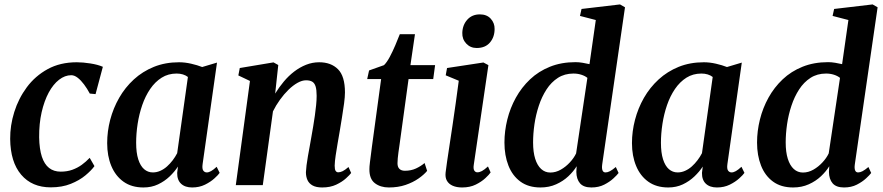

<svg xmlns="http://www.w3.org/2000/svg" viewBox="-20 -837 3993 868"><path d="M209.5 10Q124.5 10 75.8 -47.2Q27 -104.5 26 -209Q25.5 -269.5 44.5 -330.5Q63.5 -391.5 101.2 -442.5Q139 -493.5 195.5 -524.5Q252 -555.5 327 -555.5Q355 -555.5 388.5 -550.2Q422 -545 445 -535L412 -411.5L386 -414Q374 -436.5 360 -455.2Q346 -474 331.2 -485.5Q316.5 -497 302 -497Q273.5 -497 247 -476.5Q220.5 -456 200.2 -418.5Q180 -381 168.2 -329.5Q156.5 -278 157 -216Q158 -163 169.2 -128.8Q180.5 -94.5 201.8 -77.8Q223 -61 254.5 -61Q283.5 -61 307 -69.5Q330.5 -78 349.8 -92Q369 -106 385.5 -123.5L407 -86Q393 -66.5 366 -44Q339 -21.5 299.8 -5.8Q260.5 10 209.5 10Z M896 -95.5Q893 -74 899 -65.8Q905 -57.5 915 -57.5Q923.5 -57.5 934.2 -63.5Q945 -69.5 959.5 -83L973 -55.5Q967 -46.5 949.8 -30.8Q932.5 -15 906.8 -2.2Q881 10.5 848.5 10.5Q816.5 10.5 798.5 -6.5Q780.5 -23.5 781 -55.5L784.5 -84Q769.5 -61 746.8 -39.2Q724 -17.5 694.5 -3.5Q665 10.5 628.5 10.5Q575 10.5 538.5 -15.5Q502 -41.5 483.2 -86.8Q464.5 -132 464.5 -190Q464.5 -243 478.2 -295.5Q492 -348 518.8 -394.8Q545.5 -441.5 585 -477.8Q624.5 -514 675.8 -534.8Q727 -555.5 789.5 -555.5Q816 -555.5 844.2 -549Q872.5 -542.5 894 -534L961 -554ZM829.5 -489Q820 -496.5 807 -500.5Q794 -504.5 778.5 -504.5Q740.5 -504.5 710.8 -485.8Q681 -467 659 -434.8Q637 -402.5 623 -361.8Q609 -321 602.2 -277Q595.5 -233 595.5 -191.5Q595.5 -146.5 605 -116.8Q614.5 -87 631.5 -72.2Q648.5 -57.5 671 -57.5Q688.5 -57.5 704.8 -64.8Q721 -72 735 -84.5Q749 -97 760.8 -112.5Q772.5 -128 781 -144.5Z M1224 -414Q1241.5 -442.5 1263 -468.2Q1284.5 -494 1310 -513.5Q1335.5 -533 1363.8 -544.2Q1392 -555.5 1423 -555.5Q1476.5 -555.5 1508 -524Q1539.5 -492.5 1539.5 -419Q1539.5 -399.5 1535.5 -369.2Q1531.5 -339 1526 -306Q1520.5 -273 1516 -245Q1511.5 -219 1506.5 -190Q1501.5 -161 1497.5 -134.2Q1493.5 -107.5 1493 -88Q1493 -70.5 1497.5 -64.2Q1502 -58 1509 -58Q1518.5 -58 1529.2 -63.2Q1540 -68.5 1555.5 -82L1567.5 -55Q1561.5 -46.5 1544.2 -30.8Q1527 -15 1500 -2.2Q1473 10.5 1436.5 10.5Q1409.5 10.5 1393.2 1.5Q1377 -7.5 1370 -23Q1363 -38.5 1363 -58.5Q1363.5 -71 1365.8 -89.8Q1368 -108.5 1372 -130.5Q1376 -152.5 1380.2 -175.8Q1384.5 -199 1388 -220Q1392 -242 1396 -266.2Q1400 -290.5 1403.5 -314.8Q1407 -339 1409.2 -362Q1411.5 -385 1411.5 -404Q1411.5 -431 1406.8 -446.2Q1402 -461.5 1391.5 -467.8Q1381 -474 1363.5 -474Q1345.5 -474 1325 -462.5Q1304.5 -451 1284.2 -431.2Q1264 -411.5 1245.8 -386.2Q1227.5 -361 1214 -333.5L1168 0H1046L1110 -471L1057.5 -496L1064 -529.5L1216.5 -555L1238 -543Z M1786 -181Q1783 -162 1781.2 -147.5Q1779.5 -133 1778.2 -121.5Q1777 -110 1777 -99Q1777 -82 1785.8 -73.5Q1794.5 -65 1810.5 -65Q1838 -65 1860.2 -75.2Q1882.5 -85.5 1899.5 -100L1911 -64.5Q1896.5 -47 1871.8 -29.8Q1847 -12.5 1813.5 -1Q1780 10.5 1738 10.5Q1700 10.5 1674.8 -8.8Q1649.5 -28 1650 -72.5Q1650 -77.5 1650.5 -85Q1651 -92.5 1652.5 -104Q1654 -115.5 1656.2 -132.8Q1658.5 -150 1661.5 -174.5L1703 -479.5H1640L1648.5 -518.5L1716 -542.5Q1728.5 -554.5 1741.8 -579.2Q1755 -604 1767 -632.2Q1779 -660.5 1787.5 -682.5H1856L1835.5 -542.5H1947L1938.5 -479.5H1827Z M2069 10.5Q2044.5 10.5 2026.8 2.8Q2009 -5 2000.5 -19.8Q1992 -34.5 1994.5 -57Q1996.5 -75 2001.2 -106.8Q2006 -138.5 2012.2 -180.2Q2018.5 -222 2025.8 -270.5Q2033 -319 2040.2 -370.2Q2047.5 -421.5 2054 -472L1995 -496.5L2001 -529.5L2165.5 -554.5L2188 -542.5L2122 -93Q2119 -74.5 2124 -66.2Q2129 -58 2138 -58Q2148 -58 2158.8 -63.8Q2169.5 -69.5 2186 -84.5L2198 -57.5Q2191.5 -47.5 2174.2 -31.5Q2157 -15.5 2130.8 -2.5Q2104.5 10.5 2069 10.5ZM2135 -620Q2106.5 -620 2087.8 -640Q2069 -660 2070 -688.5Q2071 -724 2092.5 -748Q2114 -772 2149.5 -772Q2181 -772 2198.8 -752.2Q2216.5 -732.5 2216 -706Q2216 -669.5 2195 -644.8Q2174 -620 2135 -620Z M2702.5 -94Q2700 -76 2703.8 -66.8Q2707.5 -57.5 2717.5 -57.5Q2726.5 -57.5 2737.2 -63Q2748 -68.5 2764 -82L2776.5 -55Q2770 -46 2753.2 -30.5Q2736.5 -15 2711.5 -2.2Q2686.5 10.5 2653.5 10.5Q2618.5 10.5 2602.2 -8.2Q2586 -27 2585.5 -60L2587 -85.5Q2573 -62.5 2549.5 -40.2Q2526 -18 2494.2 -3.8Q2462.5 10.5 2423.5 10.5Q2369 10.5 2332.8 -16Q2296.5 -42.5 2278.5 -88.5Q2260.5 -134.5 2260.5 -192.5Q2260.5 -244.5 2273.5 -296.8Q2286.5 -349 2312.2 -395.5Q2338 -442 2376.2 -478.2Q2414.5 -514.5 2466 -535.2Q2517.5 -556 2581.5 -556Q2597 -556 2613.8 -553.2Q2630.5 -550.5 2645 -547L2673.5 -746.5L2602 -765L2609 -796.5L2783 -817L2805.5 -804ZM2635.5 -485Q2624.5 -494 2608 -499.2Q2591.5 -504.5 2572.5 -504.5Q2532.5 -504.5 2502.2 -485Q2472 -465.5 2450.8 -432.8Q2429.5 -400 2416 -359.2Q2402.5 -318.5 2396.2 -275.5Q2390 -232.5 2390 -193Q2390 -149.5 2399.5 -119.2Q2409 -89 2426.5 -73Q2444 -57 2468 -57Q2492.5 -57 2515.2 -70Q2538 -83 2556.2 -102.8Q2574.5 -122.5 2584.5 -143.5Z M3268.5 -95.5Q3265.5 -74 3271.5 -65.8Q3277.5 -57.5 3287.5 -57.5Q3296 -57.5 3306.8 -63.5Q3317.5 -69.5 3332 -83L3345.5 -55.5Q3339.5 -46.5 3322.2 -30.8Q3305 -15 3279.2 -2.2Q3253.5 10.5 3221 10.5Q3189 10.5 3171 -6.5Q3153 -23.5 3153.5 -55.5L3157 -84Q3142 -61 3119.2 -39.2Q3096.5 -17.5 3067 -3.5Q3037.5 10.5 3001 10.5Q2947.5 10.5 2911 -15.5Q2874.5 -41.5 2855.8 -86.8Q2837 -132 2837 -190Q2837 -243 2850.8 -295.5Q2864.5 -348 2891.2 -394.8Q2918 -441.5 2957.5 -477.8Q2997 -514 3048.2 -534.8Q3099.5 -555.5 3162 -555.5Q3188.5 -555.5 3216.8 -549Q3245 -542.5 3266.5 -534L3333.5 -554ZM3202 -489Q3192.5 -496.5 3179.5 -500.5Q3166.5 -504.5 3151 -504.5Q3113 -504.5 3083.2 -485.8Q3053.5 -467 3031.5 -434.8Q3009.5 -402.5 2995.5 -361.8Q2981.5 -321 2974.8 -277Q2968 -233 2968 -191.5Q2968 -146.5 2977.5 -116.8Q2987 -87 3004 -72.2Q3021 -57.5 3043.5 -57.5Q3061 -57.5 3077.2 -64.8Q3093.5 -72 3107.5 -84.5Q3121.5 -97 3133.2 -112.5Q3145 -128 3153.5 -144.5Z M3844.5 -94Q3842 -76 3845.8 -66.8Q3849.5 -57.5 3859.5 -57.5Q3868.5 -57.5 3879.2 -63Q3890 -68.5 3906 -82L3918.5 -55Q3912 -46 3895.2 -30.5Q3878.5 -15 3853.5 -2.2Q3828.5 10.5 3795.5 10.5Q3760.5 10.5 3744.2 -8.2Q3728 -27 3727.5 -60L3729 -85.5Q3715 -62.5 3691.5 -40.2Q3668 -18 3636.2 -3.8Q3604.5 10.5 3565.5 10.5Q3511 10.5 3474.8 -16Q3438.5 -42.5 3420.5 -88.5Q3402.5 -134.5 3402.5 -192.5Q3402.5 -244.5 3415.5 -296.8Q3428.5 -349 3454.2 -395.5Q3480 -442 3518.2 -478.2Q3556.5 -514.5 3608 -535.2Q3659.5 -556 3723.5 -556Q3739 -556 3755.8 -553.2Q3772.5 -550.5 3787 -547L3815.5 -746.5L3744 -765L3751 -796.5L3925 -817L3947.5 -804ZM3777.5 -485Q3766.5 -494 3750 -499.2Q3733.5 -504.5 3714.5 -504.5Q3674.5 -504.5 3644.2 -485Q3614 -465.5 3592.8 -432.8Q3571.5 -400 3558 -359.2Q3544.5 -318.5 3538.2 -275.5Q3532 -232.5 3532 -193Q3532 -149.5 3541.5 -119.2Q3551 -89 3568.5 -73Q3586 -57 3610 -57Q3634.5 -57 3657.2 -70Q3680 -83 3698.2 -102.8Q3716.5 -122.5 3726.5 -143.5Z"/></svg>

Font: Merriweather 48pt SemiBold
Style: Italic
Weight: 600
Italic angle: -7.8°
Designer: Eben Sorkin
Foundry: Eben Sorkin
Version: Version 2.101